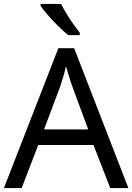

<svg xmlns="http://www.w3.org/2000/svg" viewBox="-20 -964 679 984"><path d="M545 0 459 -221H176L91 0H0L279 -717H360L638 0ZM352 -517Q349 -525 342 -546Q335 -567 328.5 -589.5Q322 -612 318 -624Q311 -593 302 -563.5Q293 -534 287 -517L206 -301H432ZM293 -944Q304 -922 320.5 -894.5Q337 -867 355.5 -841Q374 -815 389 -796V-784H330Q307 -802 278 -830.5Q249 -859 224.5 -887.5Q200 -916 188 -934V-944Z"/></svg>

Font: Noto Sans Chakma
Style: Regular
Weight: 400
Designer: Zachary Quinn Scheuren - Monotype Design Team
Foundry: Monotype Imaging Inc.
Version: Version 2.003; ttfautohint (v1.8.4.7-5d5b)